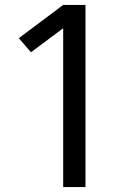

<svg xmlns="http://www.w3.org/2000/svg" viewBox="-20 -755 540 775"><path d="M235 0V-641L105 -544L56 -601L235 -735H325V0Z"/></svg>

Font: Iosevka Term Medium
Style: Regular
Weight: 500
Monospace: yes
Designer: Belleve Invis
Foundry: Belleve Invis
Version: Version 26.3.1